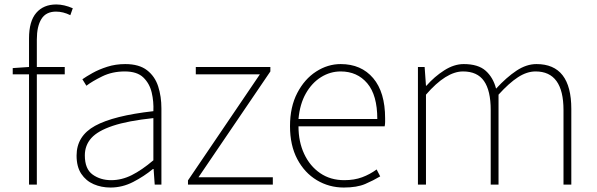

<svg xmlns="http://www.w3.org/2000/svg" viewBox="-20 -827 2676 860"><path d="M37 -494V-522L110 -527V-655Q110 -732 142.5 -769.5Q175 -807 232 -807Q267 -807 306 -790L295 -759Q263 -775 231 -775Q186 -775 165.5 -742Q145 -709 145 -650V-527H270V-494H145V0H110V-494Z M475 13Q434 13 399.5 -2Q365 -17 344 -48.5Q323 -80 323 -130Q323 -218 406 -263.5Q489 -309 667 -329Q669 -372 659.5 -412.5Q650 -453 622 -480Q594 -507 539 -507Q483 -507 438 -485Q393 -463 367 -443L349 -472Q366 -484 394.5 -500Q423 -516 460.5 -528Q498 -540 541 -540Q603 -540 638.5 -512.5Q674 -485 688.5 -440Q703 -395 703 -341V0H673L668 -70H665Q625 -37 576.5 -12Q528 13 475 13ZM478 -20Q525 -20 570 -42.5Q615 -65 667 -109V-298Q553 -286 485.5 -263.5Q418 -241 389 -208.5Q360 -176 360 -131Q360 -70 395 -45Q430 -20 478 -20Z M822 0V-19L1144 -494H857V-527H1191V-507L869 -33H1202V0Z M1520 13Q1454 13 1399 -20Q1344 -53 1311.5 -114.5Q1279 -176 1279 -262Q1279 -348 1311.5 -410.5Q1344 -473 1396 -506.5Q1448 -540 1506 -540Q1598 -540 1651.5 -477Q1705 -414 1705 -297Q1705 -289 1705 -280.5Q1705 -272 1703 -261H1317Q1317 -192 1342.5 -137.5Q1368 -83 1414 -51.5Q1460 -20 1522 -20Q1567 -20 1602 -33Q1637 -46 1667 -68L1683 -37Q1653 -19 1616 -3Q1579 13 1520 13ZM1317 -294H1670Q1670 -401 1625 -454Q1580 -507 1506 -507Q1459 -507 1418 -481.5Q1377 -456 1350 -408.5Q1323 -361 1317 -294Z M1852 0V-527H1882L1888 -443H1890Q1926 -484 1970 -512Q2014 -540 2057 -540Q2122 -540 2155.5 -510Q2189 -480 2202 -430Q2249 -481 2293.5 -510.5Q2338 -540 2383 -540Q2539 -540 2539 -339V0H2504V-334Q2504 -507 2379 -507Q2340 -507 2300 -481Q2260 -455 2213 -403V0H2178V-334Q2178 -421 2148 -464Q2118 -507 2054 -507Q1978 -507 1888 -403V0Z"/></svg>

Font: Source Han Sans SC ExtraLight
Style: Regular
Weight: 250
Designer: Ryoko NISHIZUKA 西塚涼子 (kana, bopomofo & ideographs); Paul D. Hunt (Latin, Greek & Cyrillic); Sandoll Communications 산돌커뮤니
Foundry: Adobe
Version: Version 2.004;hotconv 1.0.118;makeotfexe 2.5.65603